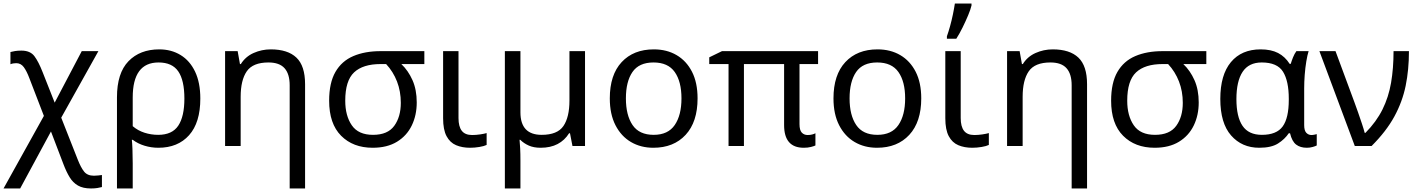

<svg xmlns="http://www.w3.org/2000/svg" viewBox="-31 -825 8023 1085"><path d="M90 -539Q140 -539 163.5 -507.5Q187 -476 210 -417L278 -245L431 -536H525L315 -160L408 76Q426 122 444.5 145Q463 168 500 168Q513 168 524.5 166.5Q536 165 545 164V232Q534 235 519 237.5Q504 240 483 240Q438 240 409.5 223.5Q381 207 362.5 176.5Q344 146 328 104L257 -82L83 240H-11L217 -170L135 -383Q120 -423 103.5 -445.5Q87 -468 61 -468Q42 -468 28 -462V-531Q39 -534 54 -536.5Q69 -539 90 -539Z M1101 -268Q1101 -132 1037.5 -61Q974 10 864 10Q824 10 786 -1.5Q748 -13 719 -35H714Q716 -19 717.5 17Q719 53 719 98V240H630V-275Q630 -412 695 -479Q760 -546 869 -546Q937 -546 989.5 -514Q1042 -482 1071.5 -420Q1101 -358 1101 -268ZM865 -472Q719 -472 719 -274V-112Q748 -87 785.5 -75Q823 -63 863 -63Q942 -63 976.5 -115Q1011 -167 1011 -268Q1011 -371 976.5 -421.5Q942 -472 865 -472Z M1499 -546Q1595 -546 1644 -499.5Q1693 -453 1693 -349V240H1606V-343Q1606 -407 1577 -439.5Q1548 -472 1486 -472Q1398 -472 1363.5 -422Q1329 -372 1329 -278V0H1241V-536H1312L1325 -463H1330Q1356 -505 1402 -525.5Q1448 -546 1499 -546Z M2324 -246Q2324 -174 2296 -116Q2268 -58 2212.5 -24Q2157 10 2075 10Q1964 10 1896.5 -58Q1829 -126 1829 -256Q1829 -357 1864.5 -418.5Q1900 -480 1965.5 -508Q2031 -536 2120 -536H2367V-463H2237Q2276 -426 2300 -372Q2324 -318 2324 -246ZM1920 -256Q1920 -171 1957 -117Q1994 -63 2077 -63Q2160 -63 2197 -114Q2234 -165 2234 -244Q2234 -309 2212.5 -364.5Q2191 -420 2151 -463H2120Q2020 -463 1970 -416Q1920 -369 1920 -256Z M2560 -536V-158Q2560 -110 2578.5 -86Q2597 -62 2637 -62Q2659 -62 2682.5 -65.5Q2706 -69 2719 -73V-6Q2705 1 2678 5.5Q2651 10 2625 10Q2581 10 2546.5 -4.5Q2512 -19 2492.5 -55.5Q2473 -92 2473 -157V-536Z M3275 -536V0H3204L3190 -72H3185Q3160 -32 3120 -11Q3080 10 3024 10Q2985 10 2957 -2.5Q2929 -15 2909 -35H2905Q2907 -17 2908.5 13Q2910 43 2910 84V240H2822V-536H2910V-190Q2910 -63 3030 -63Q3119 -63 3153 -113Q3187 -163 3187 -257V-536Z M3911 -269Q3911 -136 3843.5 -63Q3776 10 3661 10Q3590 10 3534.5 -22.5Q3479 -55 3447 -117.5Q3415 -180 3415 -269Q3415 -402 3482 -474Q3549 -546 3664 -546Q3737 -546 3792.5 -513.5Q3848 -481 3879.5 -419.5Q3911 -358 3911 -269ZM3506 -269Q3506 -174 3543.5 -118.5Q3581 -63 3663 -63Q3744 -63 3782 -118.5Q3820 -174 3820 -269Q3820 -364 3782 -418Q3744 -472 3662 -472Q3580 -472 3543 -418Q3506 -364 3506 -269Z M4533 -62Q4547 -62 4558.5 -65Q4570 -68 4577 -72V-3Q4569 1 4551.5 5.5Q4534 10 4511 10Q4400 10 4400 -118V-463H4173V0H4086V-463H3977V-501L4049 -536H4592V-463H4487V-124Q4487 -89 4500 -75.5Q4513 -62 4533 -62Z M5175 -269Q5175 -136 5107.5 -63Q5040 10 4925 10Q4854 10 4798.5 -22.5Q4743 -55 4711 -117.5Q4679 -180 4679 -269Q4679 -402 4746 -474Q4813 -546 4928 -546Q5001 -546 5056.5 -513.5Q5112 -481 5143.5 -419.5Q5175 -358 5175 -269ZM4770 -269Q4770 -174 4807.5 -118.5Q4845 -63 4927 -63Q5008 -63 5046 -118.5Q5084 -174 5084 -269Q5084 -364 5046 -418Q5008 -472 4926 -472Q4844 -472 4807 -418Q4770 -364 4770 -269Z M5398 -536V-158Q5398 -110 5416.5 -86Q5435 -62 5475 -62Q5497 -62 5520.5 -65.5Q5544 -69 5557 -73V-6Q5543 1 5516 5.5Q5489 10 5463 10Q5419 10 5384.5 -4.5Q5350 -19 5330.5 -55.5Q5311 -92 5311 -157V-536ZM5320 -606V-620Q5329 -645 5338 -677.5Q5347 -710 5354 -744Q5361 -778 5365 -805H5459V-794Q5454 -772 5440 -738.5Q5426 -705 5408.5 -669.5Q5391 -634 5373 -606Z M5918 -546Q6014 -546 6063 -499.5Q6112 -453 6112 -349V240H6025V-343Q6025 -407 5996 -439.5Q5967 -472 5905 -472Q5817 -472 5782.5 -422Q5748 -372 5748 -278V0H5660V-536H5731L5744 -463H5749Q5775 -505 5821 -525.5Q5867 -546 5918 -546Z M6743 -246Q6743 -174 6715 -116Q6687 -58 6631.5 -24Q6576 10 6494 10Q6383 10 6315.5 -58Q6248 -126 6248 -256Q6248 -357 6283.5 -418.5Q6319 -480 6384.5 -508Q6450 -536 6539 -536H6786V-463H6656Q6695 -426 6719 -372Q6743 -318 6743 -246ZM6339 -256Q6339 -171 6376 -117Q6413 -63 6496 -63Q6579 -63 6616 -114Q6653 -165 6653 -244Q6653 -309 6631.5 -364.5Q6610 -420 6570 -463H6539Q6439 -463 6389 -416Q6339 -369 6339 -256Z M7085 10Q6987 10 6926 -59.5Q6865 -129 6865 -266Q6865 -402 6925 -474Q6985 -546 7093 -546Q7152 -546 7191.5 -525.5Q7231 -505 7257 -464H7263Q7268 -481 7276 -501Q7284 -521 7295 -536H7364Q7357 -514 7351 -478Q7345 -442 7342 -402Q7339 -362 7339 -326V-118Q7339 -87 7351 -74.5Q7363 -62 7380 -62Q7388 -62 7397 -64Q7406 -66 7410 -67V-3Q7403 1 7387 5.5Q7371 10 7354 10Q7317 10 7293.5 -8Q7270 -26 7259 -72H7252Q7229 -38 7191 -14Q7153 10 7085 10ZM7100 -63Q7183 -63 7217.5 -110.5Q7252 -158 7252 -261V-267Q7252 -367 7219.5 -419.5Q7187 -472 7099 -472Q7026 -472 6991 -419Q6956 -366 6956 -265Q6956 -165 6990.5 -114Q7025 -63 7100 -63Z M7425 -536H7516L7623 -247Q7632 -223 7643.5 -190Q7655 -157 7665.5 -125.5Q7676 -94 7681 -74H7685Q7747 -137 7781.5 -206.5Q7816 -276 7830 -357.5Q7844 -439 7844 -536H7931Q7931 -431 7912.5 -340.5Q7894 -250 7848.5 -166.5Q7803 -83 7720 0H7625Z"/></svg>

Font: Noto Sans IKEA
Style: Regular
Weight: 400
Designer: Monotype Design Team
Foundry: Monotype Imaging Inc.
Version: Version 2.001